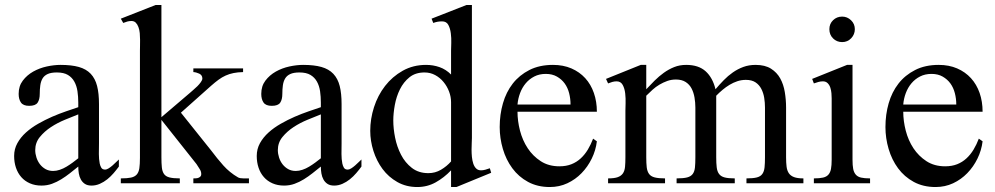

<svg xmlns="http://www.w3.org/2000/svg" viewBox="-20 -734 3985 769"><path d="M456.1 -66.9Q446.8 -54.2 435.1 -40.5Q423.3 -26.9 409.7 -15.9Q396 -4.9 379.9 2.2Q363.8 9.3 346.7 9.3Q330.6 9.3 320.3 2.7Q310.1 -3.9 304 -14.9Q297.9 -25.9 295.7 -39.3Q293.5 -52.7 293.5 -66.9L259.8 -40Q243.2 -26.9 225.3 -15.9Q207.5 -4.9 188 2.2Q168.5 9.3 146 9.3Q120.1 9.3 99.6 0.2Q79.1 -8.8 65.2 -24.7Q51.3 -40.5 43.9 -62.3Q36.6 -84 36.6 -109.4Q36.6 -137.2 49.6 -160.6Q62.5 -184.1 84 -203.4Q105.5 -222.7 132.8 -238.3Q160.2 -253.9 188.7 -266.4Q217.3 -278.8 244.6 -288.1L293.5 -304.7V-323.2Q293.5 -346.7 290.3 -368.4Q287.1 -390.1 277.8 -407Q268.6 -423.8 252 -433.8Q235.4 -443.8 207.5 -443.8Q184.6 -443.8 170.9 -437.5Q157.2 -431.2 150.4 -419.7Q143.6 -408.2 141.4 -392.3Q139.2 -376.5 139.2 -357.9Q139.2 -335.4 130.6 -322.8Q122.1 -310.1 96.7 -310.1Q73.2 -310.1 64 -323.2Q54.7 -336.4 54.7 -357.9Q54.7 -389.2 71.3 -411.1Q87.9 -433.1 113 -447.3Q138.2 -461.4 167.5 -467.8Q196.8 -474.1 222.7 -474.1Q266.1 -474.1 295.7 -465.8Q325.2 -457.5 343.3 -438.5Q361.3 -419.4 368.9 -389.6Q376.5 -359.9 376.5 -316.9V-160.2Q376.5 -140.6 376 -119.1Q376 -118.2 376 -116.7Q376 -96.7 379.4 -79.1Q381.3 -69.8 385.7 -62.3Q390.1 -54.7 401.4 -54.7Q407.2 -54.7 415 -59.6Q422.9 -64.5 430.7 -71.3Q438.5 -78.1 445.3 -85L456.1 -95.2ZM293.5 -275.9 240.2 -254.4Q210.4 -242.2 184.3 -225.1Q158.2 -208 139.6 -185.3Q121.1 -162.6 121.1 -132.8Q121.1 -118.2 126 -103Q130.9 -87.9 140.1 -75.9Q149.4 -64 162.6 -56.6Q175.8 -49.3 192.9 -49.3Q206.1 -49.3 219.7 -54Q233.4 -58.6 246.3 -66.4Q259.3 -74.2 271.2 -83Q283.2 -91.8 293.5 -100.1Z M754.4 0V-19.5Q758.8 -19.5 764.6 -19.8Q770.5 -20 775.1 -22Q779.8 -23.9 783 -27.3Q786.1 -30.8 786.1 -36.6Q786.1 -47.9 779.3 -57.6L767.1 -76.7L626.5 -253.9V-104Q626.5 -80.1 628.2 -63.7Q629.9 -47.4 636.7 -37.4Q643.6 -27.3 658.7 -23.4Q673.8 -19.5 700.2 -19.5V0H463.9V-19.5Q489.7 -19.5 504.6 -22.7Q519.5 -25.9 527.6 -34.9Q535.6 -43.9 538.1 -60.1Q540.5 -76.2 540.5 -101.6V-531.2Q540.5 -538.6 540.8 -550Q541 -561.5 541 -574.7Q541 -587.9 539.8 -601.3Q538.6 -614.7 534.4 -625.7Q530.3 -636.7 523.7 -643.3Q517.1 -649.9 506.3 -649.9Q497.6 -649.9 489.7 -647.7Q481.9 -645.5 473.6 -642.1L463.9 -659.2L603 -713.9H626.5V-264.6L742.2 -363.3Q746.6 -366.7 754.4 -374L770.5 -388.7Q778.3 -396.5 784.4 -405Q790.5 -413.6 790.5 -419.4Q790.5 -433.1 778.1 -439Q765.6 -444.8 754.4 -445.3V-460H953.6V-445.3Q932.1 -444.8 915.3 -441.4Q898.4 -438 883.8 -431.4Q869.1 -424.8 855.5 -414.8Q841.8 -404.8 825.7 -390.6L704.6 -282.7L825.7 -131.3L849.6 -100.6Q861.8 -85.4 874.5 -71.3Q887.2 -57.1 901.9 -45.2Q916.5 -33.2 933.6 -23.4Q940.9 -19.5 955.1 -19.5H977.1V0Z M1427.7 -66.9Q1418.5 -54.2 1406.7 -40.5Q1395 -26.9 1381.3 -15.9Q1367.7 -4.9 1351.6 2.2Q1335.4 9.3 1318.4 9.3Q1302.2 9.3 1292 2.7Q1281.7 -3.9 1275.6 -14.9Q1269.5 -25.9 1267.3 -39.3Q1265.1 -52.7 1265.1 -66.9L1231.4 -40Q1214.8 -26.9 1197 -15.9Q1179.2 -4.9 1159.7 2.2Q1140.1 9.3 1117.7 9.3Q1091.8 9.3 1071.3 0.2Q1050.8 -8.8 1036.9 -24.7Q1022.9 -40.5 1015.6 -62.3Q1008.3 -84 1008.3 -109.4Q1008.3 -137.2 1021.2 -160.6Q1034.2 -184.1 1055.7 -203.4Q1077.1 -222.7 1104.5 -238.3Q1131.8 -253.9 1160.4 -266.4Q1189 -278.8 1216.3 -288.1L1265.1 -304.7V-323.2Q1265.1 -346.7 1262 -368.4Q1258.8 -390.1 1249.5 -407Q1240.2 -423.8 1223.6 -433.8Q1207 -443.8 1179.2 -443.8Q1156.2 -443.8 1142.6 -437.5Q1128.9 -431.2 1122.1 -419.7Q1115.2 -408.2 1113 -392.3Q1110.8 -376.5 1110.8 -357.9Q1110.8 -335.4 1102.3 -322.8Q1093.8 -310.1 1068.4 -310.1Q1044.9 -310.1 1035.6 -323.2Q1026.4 -336.4 1026.4 -357.9Q1026.4 -389.2 1043 -411.1Q1059.6 -433.1 1084.7 -447.3Q1109.9 -461.4 1139.2 -467.8Q1168.5 -474.1 1194.3 -474.1Q1237.8 -474.1 1267.3 -465.8Q1296.9 -457.5 1314.9 -438.5Q1333 -419.4 1340.6 -389.6Q1348.1 -359.9 1348.1 -316.9V-160.2Q1348.1 -140.6 1347.7 -119.1Q1347.7 -118.2 1347.7 -116.7Q1347.7 -96.7 1351.1 -79.1Q1353 -69.8 1357.4 -62.3Q1361.8 -54.7 1373 -54.7Q1378.9 -54.7 1386.7 -59.6Q1394.5 -64.5 1402.3 -71.3Q1410.2 -78.1 1417 -85L1427.7 -95.2ZM1265.1 -275.9 1211.9 -254.4Q1182.1 -242.2 1156 -225.1Q1129.9 -208 1111.3 -185.3Q1092.8 -162.6 1092.8 -132.8Q1092.8 -118.2 1097.7 -103Q1102.5 -87.9 1111.8 -75.9Q1121.1 -64 1134.3 -56.6Q1147.5 -49.3 1164.6 -49.3Q1177.7 -49.3 1191.4 -54Q1205.1 -58.6 1218 -66.4Q1231 -74.2 1242.9 -83Q1254.9 -91.8 1265.1 -100.1Z M1808.1 15.1H1786.6V-51.8Q1758.8 -22.5 1725.1 -3.7Q1691.4 15.1 1651.4 15.1Q1606.9 15.1 1571.5 -4.9Q1536.1 -24.9 1512.2 -57.1Q1488.3 -89.4 1475.6 -129.6Q1462.9 -169.9 1462.9 -210Q1462.9 -257.8 1478 -304.9Q1493.2 -352.1 1522.2 -389.6Q1551.3 -427.2 1593 -450.7Q1634.8 -474.1 1686.5 -474.1Q1714.8 -474.1 1740.5 -465.1Q1766.1 -456.1 1786.6 -435.5V-531.2Q1786.6 -542 1787.4 -561.8Q1788.1 -581.5 1785.6 -600.8Q1783.2 -620.1 1775.6 -634.3Q1768.1 -648.4 1750.5 -648.4Q1741.2 -648.4 1732.9 -647Q1724.6 -645.5 1715.3 -642.1L1708.5 -659.2L1848.1 -713.9H1870.1V-181.2Q1870.1 -173.8 1869.4 -161.1Q1868.7 -148.4 1868.7 -134.3Q1868.7 -120.1 1870.1 -105.5Q1871.6 -90.8 1875.5 -78.9Q1879.4 -66.9 1887 -59.3Q1894.5 -51.8 1906.7 -51.8Q1914.6 -51.8 1923.6 -54.2Q1932.6 -56.6 1941.9 -60.1L1947.3 -42ZM1786.6 -324.7Q1786.6 -346.2 1778.6 -367.4Q1770.5 -388.7 1756.3 -405.8Q1742.2 -422.9 1722.9 -433.3Q1703.6 -443.8 1680.2 -443.8Q1644 -443.8 1620.1 -424.6Q1596.2 -405.3 1581.8 -376.2Q1567.4 -347.2 1561.3 -313.5Q1555.2 -279.8 1555.2 -251.5Q1555.2 -219.2 1562.5 -182.6Q1569.8 -146 1586.2 -114.3Q1602.5 -82.5 1629.6 -61.5Q1656.7 -40.5 1695.8 -40.5Q1723.1 -40.5 1746.3 -54.2Q1769.5 -67.9 1786.6 -87.4Z M2370.6 -168Q2366.2 -131.8 2350.1 -98.9Q2334 -65.9 2309.3 -40.5Q2284.7 -15.1 2252.4 0Q2220.2 15.1 2182.1 15.1Q2132.8 15.1 2095 -5.4Q2057.1 -25.9 2032 -60.1Q2006.8 -94.2 1994.1 -137.5Q1981.4 -180.7 1981.4 -225.1Q1981.4 -275.4 1994.4 -320.3Q2007.3 -365.2 2033.7 -399.2Q2060.1 -433.1 2100.3 -453.6Q2140.6 -474.1 2194.8 -474.1Q2235.8 -474.1 2268.6 -460Q2301.3 -445.8 2324 -420.9Q2346.7 -396 2358.6 -361.6Q2370.6 -327.1 2370.6 -286.6H2052.7Q2052.7 -249.5 2062.7 -210.7Q2072.8 -171.9 2093.5 -140.4Q2114.3 -108.9 2145.8 -88.4Q2177.2 -67.9 2220.7 -67.9Q2247.6 -67.9 2268.6 -76.2Q2289.6 -84.5 2305.9 -99.6Q2322.3 -114.7 2334.5 -135Q2346.7 -155.3 2355.5 -178.7ZM2265.1 -315.4Q2265.1 -338.9 2259.5 -360.8Q2253.9 -382.8 2241.7 -399.7Q2229.5 -416.5 2210.7 -427.2Q2191.9 -438 2166 -438Q2140.1 -438 2120.1 -427.7Q2100.1 -417.5 2085.7 -400.4Q2071.3 -383.3 2063 -361.1Q2054.7 -338.9 2052.7 -315.4Z M2969.7 0V-19.5Q2996.6 -19.5 3011.5 -23.4Q3026.4 -27.3 3033.4 -37.4Q3040.5 -47.4 3042.2 -63.7Q3043.9 -80.1 3043.9 -104V-303.2Q3043.9 -322.8 3040.8 -342.3Q3037.6 -361.8 3029.3 -377.9Q3021 -394 3006.1 -404.1Q2991.2 -414.1 2967.3 -414.1Q2949.7 -414.1 2933.3 -408.7Q2917 -403.3 2902.1 -394.3Q2887.2 -385.3 2873.8 -374Q2860.4 -362.8 2848.6 -350.6V-104Q2848.6 -80.1 2850.6 -63.7Q2852.5 -47.4 2859.9 -37.4Q2867.2 -27.3 2882.1 -23.4Q2897 -19.5 2922.9 -19.5V0H2689.9V-19.5Q2717.3 -19.5 2732.2 -23.4Q2747.1 -27.3 2754.4 -37.1Q2761.7 -46.9 2763.4 -63Q2765.1 -79.1 2765.1 -104V-303.2Q2765.1 -323.2 2761.7 -343.3Q2758.3 -363.3 2750 -379.4Q2741.7 -395.5 2726.3 -405.5Q2710.9 -415.5 2687 -415.5Q2668.9 -415.5 2652.6 -409.7Q2636.2 -403.8 2621.3 -395Q2606.4 -386.2 2593.5 -374.5Q2580.6 -362.8 2568.4 -350.6V-104Q2568.4 -80.1 2570.3 -63.7Q2572.3 -47.4 2579.6 -37.4Q2586.9 -27.3 2602.3 -23.4Q2617.7 -19.5 2643.6 -19.5V0H2415.5V-19.5Q2440.4 -19.5 2454.1 -24.4Q2467.8 -29.3 2474.9 -39.6Q2481.9 -49.8 2483.4 -65.9Q2484.9 -82 2484.9 -104V-290.5Q2484.9 -300.8 2485.6 -320.3Q2486.3 -339.8 2484.1 -359.6Q2481.9 -379.4 2474.1 -393.8Q2466.3 -408.2 2449.7 -408.2Q2440.9 -408.2 2432.4 -405.8Q2423.8 -403.3 2415.5 -399.9L2407.2 -418L2546.4 -474.1H2568.4V-376.5Q2584.5 -394 2602.1 -411.4Q2619.6 -428.7 2638.9 -442.6Q2658.2 -456.5 2680.2 -465.3Q2702.1 -474.1 2728.5 -474.1Q2777.8 -474.1 2806.2 -448.5Q2834.5 -422.9 2845.7 -376.5Q2861.8 -395.5 2878.7 -412.8Q2895.5 -430.2 2915 -443.8Q2934.6 -457.5 2957 -465.8Q2979.5 -474.1 3006.3 -474.1Q3043.9 -474.1 3067.9 -459Q3091.8 -443.8 3105 -419.9Q3118.2 -396 3123.3 -365.2Q3128.4 -334.5 3128.4 -303.2V-104Q3128.4 -82.5 3130.4 -66.7Q3132.3 -50.8 3139.4 -40.3Q3146.5 -29.8 3160.2 -24.7Q3173.8 -19.5 3197.8 -19.5V0Z M3239.7 0V-19.5Q3262.2 -19.5 3276.4 -22.7Q3290.5 -25.9 3298.1 -34.7Q3305.7 -43.5 3308.3 -57.6Q3311 -71.8 3311 -94.2V-339.8Q3311 -348.6 3310.1 -360.4Q3309.1 -372.1 3305.7 -382.8Q3302.2 -393.6 3294.9 -400.9Q3287.6 -408.2 3275.9 -408.2Q3267.1 -408.2 3258.1 -405.8Q3249 -403.3 3239.7 -399.9L3232.9 -418L3372.6 -474.1H3394.5V-94.2Q3394.5 -71.8 3397.2 -57.6Q3399.9 -43.5 3407.5 -34.7Q3415 -25.9 3428.7 -22.7Q3442.4 -19.5 3464.8 -19.5V0ZM3403.8 -617.2Q3403.8 -596.2 3389.2 -580.8Q3374.5 -565.4 3353 -565.4Q3331.5 -565.4 3316.7 -580.1Q3301.8 -594.7 3301.8 -617.2Q3301.8 -638.7 3316.7 -653.1Q3331.5 -667.5 3353 -667.5Q3373.5 -667.5 3388.7 -652.8Q3403.8 -638.2 3403.8 -617.2Z M3915.5 -168Q3911.1 -131.8 3895 -98.9Q3878.9 -65.9 3854.2 -40.5Q3829.6 -15.1 3797.4 0Q3765.1 15.1 3727.1 15.1Q3677.7 15.1 3639.9 -5.4Q3602.1 -25.9 3576.9 -60.1Q3551.8 -94.2 3539.1 -137.5Q3526.4 -180.7 3526.4 -225.1Q3526.4 -275.4 3539.3 -320.3Q3552.2 -365.2 3578.6 -399.2Q3605 -433.1 3645.3 -453.6Q3685.5 -474.1 3739.7 -474.1Q3780.8 -474.1 3813.5 -460Q3846.2 -445.8 3868.9 -420.9Q3891.6 -396 3903.6 -361.6Q3915.5 -327.1 3915.5 -286.6H3597.7Q3597.7 -249.5 3607.7 -210.7Q3617.7 -171.9 3638.4 -140.4Q3659.2 -108.9 3690.7 -88.4Q3722.2 -67.9 3765.6 -67.9Q3792.5 -67.9 3813.5 -76.2Q3834.5 -84.5 3850.8 -99.6Q3867.2 -114.7 3879.4 -135Q3891.6 -155.3 3900.4 -178.7ZM3810.1 -315.4Q3810.1 -338.9 3804.4 -360.8Q3798.8 -382.8 3786.6 -399.7Q3774.4 -416.5 3755.6 -427.2Q3736.8 -438 3710.9 -438Q3685.1 -438 3665 -427.7Q3645 -417.5 3630.6 -400.4Q3616.2 -383.3 3607.9 -361.1Q3599.6 -338.9 3597.7 -315.4Z"/></svg>

Font: Simplified Naskh
Style: Regular
Weight: 400
Designer: SIL International
Foundry: Arabeyes
Version: 1.02_alpha